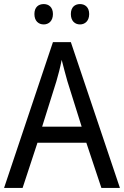

<svg xmlns="http://www.w3.org/2000/svg" viewBox="-20 -923 610 943"><path d="M149 -854C149 -820 169 -803 195 -803C219 -803 240 -820 240 -854C240 -888 219 -903 195 -903C169 -903 149 -888 149 -854ZM328 -854C328 -820 348 -803 373 -803C397 -803 418 -820 418 -854C418 -888 397 -903 373 -903C348 -903 328 -888 328 -854ZM478 0H569L328 -716H240L0 0H91L164 -222H404ZM311 -524 381 -301H187L257 -524C265 -551 276 -592 283 -629C289 -602 305 -547 311 -524Z"/></svg>

Font: Noto Sans Khmer UI SemiCondensed
Style: Regular
Weight: 400
Width: 4
Designer: Danh Hong and the Monotype Design Team
Foundry: Monotype Imaging Inc.
Version: Version 2.002